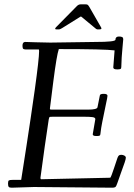

<svg xmlns="http://www.w3.org/2000/svg" viewBox="-20 -862 619 888"><path d="M241 -726.1Q235.1 -726.1 235.1 -729.1Q235.1 -732.2 241 -738Q332 -830.1 336.2 -834.5Q343.8 -842 354 -842H374Q382.1 -842 385.3 -840Q388.4 -837.9 393.1 -830.1L446 -738Q449 -733.6 449 -729.9Q449 -726.1 439.9 -726.1H429.9Q425.8 -726.1 418.9 -732.9L356 -784.9Q354.7 -786.1 352.1 -784.9L267.1 -731.9Q257.3 -726.1 253.9 -726.1ZM137 2.9 33.9 6.1Q23.4 6.1 20.3 2.1Q17.1 -2 17.1 -13.4Q17.1 -24.9 21.1 -27.5Q25.1 -30 38.1 -30H77.9Q78.1 -32 86.1 -82.2Q94 -132.3 102.3 -186.2Q110.6 -240 121.6 -313.8Q132.6 -387.7 140.9 -447.3Q160.9 -591.3 160.9 -626L159.9 -633.1H102.1Q87.2 -633.1 85.6 -638.8Q84 -644.5 84 -650.9Q84 -668 96.9 -668L144.5 -666.5Q191.9 -665 212.9 -665Q212.9 -665 422.1 -668Q512.7 -668 513.9 -678Q513.9 -693.1 530 -693.1Q541 -693.1 545.5 -690.3Q550 -687.5 550 -680.8Q550 -674.1 546.1 -636.5Q542.2 -598.9 541 -552Q541 -544.9 537.1 -543Q533.2 -541 522.5 -541Q511.7 -541 507.8 -543.6Q503.9 -546.1 503.9 -550.2Q503.9 -554.2 510 -628.9Q466.6 -635 252 -635Q242.4 -607.9 226.7 -486Q210.9 -364 210.9 -360.5Q210.9 -356.9 211.2 -356.4Q211.9 -355 222.9 -355H387Q429 -355 430.9 -366L441.9 -420.9Q442.9 -428 460 -428Q477.1 -428 477.1 -418.9Q477.1 -412.4 469.7 -379.2Q447.8 -276.1 446.2 -256.7Q444.6 -237.3 441.9 -235.4Q438.2 -232.9 429 -232.9H425Q408.9 -232.9 408.9 -241L420.9 -311Q420.9 -318.6 407.8 -320.3Q394.8 -322 374 -322H222.9Q211.7 -322 209.6 -321Q207.5 -320.1 205.4 -309.7Q203.4 -299.3 186.9 -184.1Q170.4 -68.8 167 -39.1Q167 -33 170.9 -33L490 -40Q494.1 -43.7 507.2 -83.7Q520.3 -123.8 523.4 -132.1Q526.6 -140.4 530.2 -143.2Q533.7 -146 541.3 -146Q548.8 -146 555.4 -142.2Q562 -138.4 562 -132.4Q562 -126.5 556.5 -110.2Q551 -94 539.4 -62.4Q527.8 -30.8 522.8 -15.3Q517.8 0.2 513.2 3.2Q508.5 6.1 500 6.1Z"/></svg>

Font: Fanwood Text
Style: Italic
Weight: 400
Italic angle: -9°
Version: Version 1.101